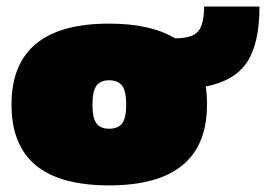

<svg xmlns="http://www.w3.org/2000/svg" viewBox="-20 -556 812 586"><path d="M313 9.8Q162.6 9.8 88.9 -51.8Q15.1 -113.3 15.1 -236.8Q15.1 -483.9 313 -483.9Q440.4 -483.9 514.2 -439Q567.4 -439 585.2 -460.9Q603 -482.9 603 -536.1H772Q772 -423.8 734.1 -366.5Q696.3 -309.1 607.9 -292Q611.8 -269 611.8 -236.8Q611.8 9.8 313 9.8ZM313 -163.1Q340.3 -163.1 352.8 -179.4Q365.2 -195.8 365.2 -236.8Q365.2 -277.8 352.8 -294.4Q340.3 -311 313 -311Q286.6 -311 274.4 -294.4Q262.2 -277.8 262.2 -236.8Q262.2 -195.8 274.4 -179.4Q286.6 -163.1 313 -163.1Z"/></svg>

Font: Kanit Black
Style: Regular
Weight: 900
Designer: Katatrad Team
Foundry: CadsonDemak
Version: Version 1.000;PS 001.000;hotconv 1.0.88;makeotf.lib2.5.64775